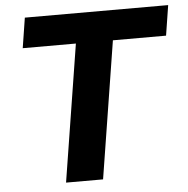

<svg xmlns="http://www.w3.org/2000/svg" viewBox="-51 -755 789 806"><g transform="rotate(-5 343.5 -352.5)"><path d="M63 0ZM195 0 287 -578H63L83 -705H687L667 -578H443L351 0Z"/></g></svg>

Font: Winston
Style: Bold Italic
Weight: 700
Italic angle: -9°
Designer: Original fonts by Vernon Adams / Changes by Cristiano Sobral
Foundry: Original fonts by Vernon Adams / Changes by Cristiano Sobral
Version: Version 2.503;July 17, 2020;FontCreator 13.0.0.2655 64-bit